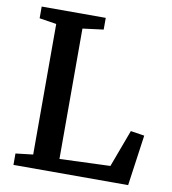

<svg xmlns="http://www.w3.org/2000/svg" viewBox="-83 -815 793 887"><g transform="rotate(10 313.5 -371.5)"><path d="M39.5 0V-53.5L121 -63V-675.5L41 -688V-743H341.5V-688L244 -675.5V-64L481.5 -73L546.5 -248L611 -238L577.5 0Z"/></g></svg>

Font: Merriweather Light 18pt SemiBold
Style: Regular
Weight: 600
Version: Version 2.100